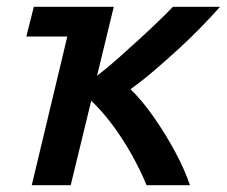

<svg xmlns="http://www.w3.org/2000/svg" viewBox="-20 -542 664 562"><path d="M73 0 177 -435H57L79 -522H313L264 -320Q295 -344 326.5 -372Q358 -400 388 -427.5Q418 -455 443.5 -479.5Q469 -504 486 -522H624Q600 -495 569 -463Q538 -431 503 -399Q468 -367 432.5 -336.5Q397 -306 362 -281Q397 -247 431 -198Q465 -149 493 -97Q521 -45 536 0H409Q390 -46 364 -92Q338 -138 308 -178Q278 -218 247 -247L187 0Z"/></svg>

Font: Ubuntu Sans SemiBold
Style: Italic
Weight: 600
Italic angle: -13.5°
Designer: Dalton Maag Ltd
Foundry: Dalton Maag Ltd
Version: Version 1.006